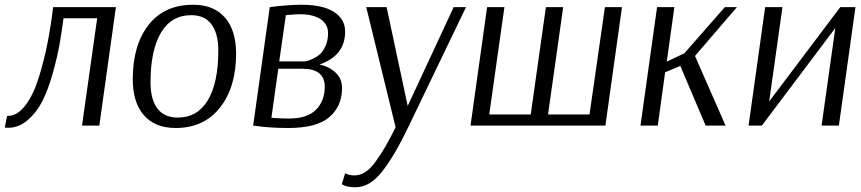

<svg xmlns="http://www.w3.org/2000/svg" viewBox="-21 -530 3633 810"><path d="M468 -500 398 0H325L389 -453H247Q239 -391 229 -336.5Q219 -282 200 -215.5Q181 -149 157 -102Q133 -55 95.5 -23Q58 9 14 9Q4 9 -1 8L9 -41H13Q52 -41 86 -85.5Q120 -130 142.5 -202.5Q165 -275 179.5 -348.5Q194 -422 203 -500Z M975 -304Q975 -162 907 -76Q839 10 720 10Q633 10 586 -44Q539 -98 539 -196Q539 -339 605.5 -424.5Q672 -510 794 -510Q881 -510 928 -456Q975 -402 975 -304ZM786 -466Q702 -466 658 -392Q614 -318 614 -182Q614 -112 642.5 -73Q671 -34 729 -34Q812 -34 856 -107.5Q900 -181 900 -317Q900 -388 871.5 -427Q843 -466 786 -466Z M1196 10Q1156 10 1119 7.5Q1082 5 1065 2L1047 0L1117 -500Q1195 -510 1251 -510Q1340 -510 1387.5 -480Q1435 -450 1435 -397Q1435 -295 1327 -258Q1368 -249 1395 -223.5Q1422 -198 1422 -159Q1422 -82 1368.5 -36Q1315 10 1196 10ZM1255 -240H1153L1124 -33Q1159 -30 1198 -30Q1276 -30 1312.5 -67.5Q1349 -105 1349 -164Q1349 -240 1255 -240ZM1157 -271H1264Q1268 -271 1274.5 -272.5Q1281 -274 1298.5 -282Q1316 -290 1329 -301.5Q1342 -313 1352.5 -336.5Q1363 -360 1363 -390Q1363 -428 1331.5 -449Q1300 -470 1244 -470Q1225 -470 1185 -466Z M1435 201Q1452 210 1474 210Q1498 210 1520 196Q1542 182 1564.5 150.5Q1587 119 1604.5 89Q1622 59 1648 7L1524 -500H1610L1699 -83L1893 -500H1945L1701 7Q1643 128 1591 194Q1539 260 1479 260Q1461 260 1446.5 257Q1432 254 1426 250L1421 247Z M2603 -500 2533 0H1964L2034 -500H2107L2043 -47H2218L2282 -500H2355L2291 -47H2466L2531 -500Z M2681 0 2751 -500H2824L2792 -270L2866 -305L3037 -500H3088L2911 -294L3040 0H2956L2849 -252L2785 -225L2754 0Z M3524 -500H3588L3518 0H3445L3503 -412L3193 0H3137L3207 -500H3280L3224 -102Z"/></svg>

Font: ArsenalItalic
Style: Italic
Weight: 400
Italic angle: -9°
Designer: Andrij Shevchenko
Foundry: Stairsfor.com
Version: Version 1.000